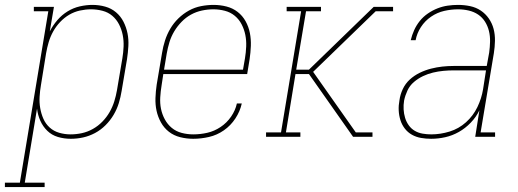

<svg xmlns="http://www.w3.org/2000/svg" viewBox="-91 -558 2111 783"><path d="M-71 205V187H-10L106 -512H47V-530H129L112 -430Q125 -455 143 -476Q161 -497 184.5 -511.5Q208 -526 234.5 -532Q261 -538 286 -538Q313 -538 338 -531Q363 -524 382 -508Q401 -492 412.5 -469.5Q424 -447 429 -422Q434 -397 432.5 -370Q431 -343 427 -317L405 -187Q401 -162 393.5 -137.5Q386 -113 372.5 -90Q359 -67 339.5 -47.5Q320 -28 296.5 -15.5Q273 -3 248 2.5Q223 8 198 8Q170 8 145 0.5Q120 -7 102 -24.5Q84 -42 73.5 -65.5Q63 -89 60 -115L10 187H91V205ZM197 -10Q220 -10 243 -15Q266 -20 287.5 -32Q309 -44 326.5 -62Q344 -80 356 -101Q368 -122 375 -144.5Q382 -167 386 -190L408 -320Q412 -344 413 -368Q414 -392 409.5 -415Q405 -438 394.5 -458.5Q384 -479 367 -493.5Q350 -508 327 -514Q304 -520 280 -520Q258 -520 235 -515Q212 -510 191.5 -498Q171 -486 154 -468Q137 -450 125.5 -429Q114 -408 107.5 -386Q101 -364 97 -341L76 -211Q72 -188 70.5 -164Q69 -140 73 -117Q77 -94 86 -73.5Q95 -53 111.5 -38Q128 -23 150.5 -16.5Q173 -10 197 -10Z M697 8Q670 8 644 1.5Q618 -5 598 -20.5Q578 -36 565.5 -58.5Q553 -81 547.5 -106Q542 -131 543 -158.5Q544 -186 548 -213L570 -343Q574 -368 582 -393Q590 -418 603.5 -441Q617 -464 636.5 -483Q656 -502 679.5 -515Q703 -528 729 -533Q755 -538 780 -538Q807 -538 832.5 -531.5Q858 -525 878 -509.5Q898 -494 910.5 -471.5Q923 -449 928 -423.5Q933 -398 932 -371Q931 -344 927 -317L917 -256H575L568 -210Q564 -186 562.5 -161.5Q561 -137 565.5 -114.5Q570 -92 581 -71.5Q592 -51 609.5 -36.5Q627 -22 650 -16Q673 -10 697 -10Q726 -10 754.5 -16.5Q783 -23 808.5 -40Q834 -57 851.5 -82.5Q869 -108 875 -136H895Q888 -104 869 -75Q850 -46 822 -26.5Q794 -7 761.5 0.5Q729 8 697 8ZM900 -274 908 -320Q912 -344 913 -368.5Q914 -393 909.5 -415.5Q905 -438 894.5 -458.5Q884 -479 866.5 -493.5Q849 -508 826 -514Q803 -520 779 -520Q756 -520 732.5 -515Q709 -510 688 -498.5Q667 -487 649.5 -469Q632 -451 619.5 -430Q607 -409 600 -386Q593 -363 589 -340L578 -274Z M994 0V-18H1055L1137 -512H1078V-530H1218V-512H1157L1117 -274H1169L1433 -530H1512V-512H1441L1186 -265L1360 -18H1428V0H1349L1169 -256H1114L1075 -18H1134V0Z M1667 8Q1646 8 1626 4.5Q1606 1 1589 -8.5Q1572 -18 1560 -33.5Q1548 -49 1542 -68Q1536 -87 1535 -107.5Q1534 -128 1538 -149Q1541 -172 1551.5 -194.5Q1562 -217 1580 -233.5Q1598 -250 1620.5 -261Q1643 -272 1666.5 -278Q1690 -284 1713 -286.5Q1736 -289 1759 -289H1894L1904 -344Q1907 -366 1907.5 -388.5Q1908 -411 1903 -431.5Q1898 -452 1887 -469.5Q1876 -487 1859 -498.5Q1842 -510 1820.5 -515Q1799 -520 1777 -520Q1749 -520 1720.5 -513.5Q1692 -507 1667 -490Q1642 -473 1625.5 -447.5Q1609 -422 1604 -394H1584Q1589 -415 1598 -435Q1607 -455 1621 -472.5Q1635 -490 1654 -503Q1673 -516 1693.5 -524Q1714 -532 1735 -535Q1756 -538 1777 -538Q1802 -538 1826 -533Q1850 -528 1869.5 -515Q1889 -502 1902.5 -482.5Q1916 -463 1922 -440Q1928 -417 1927.5 -391.5Q1927 -366 1923 -341L1869 -18H1928V0H1847L1864 -108Q1851 -81 1829 -58Q1807 -35 1780.5 -20Q1754 -5 1725 1.5Q1696 8 1667 8ZM1668 -10Q1705 -10 1742.5 -21.5Q1780 -33 1809.5 -59.5Q1839 -86 1856 -121.5Q1873 -157 1879 -194L1891 -271H1759Q1738 -271 1717 -269Q1696 -267 1675 -262Q1654 -257 1634 -247.5Q1614 -238 1597 -223.5Q1580 -209 1570.5 -188.5Q1561 -168 1557 -148Q1554 -130 1555 -112Q1556 -94 1561 -77.5Q1566 -61 1576 -47Q1586 -33 1600.5 -24.5Q1615 -16 1632.5 -13Q1650 -10 1668 -10Z"/></svg>

Font: Iosevka Slab Thin Oblique
Style: Regular
Weight: 100
Italic angle: -9°
Monospace: yes
Designer: Belleve Invis
Foundry: Belleve Invis
Version: Version 11.1.0; ttfautohint (v1.8.3)